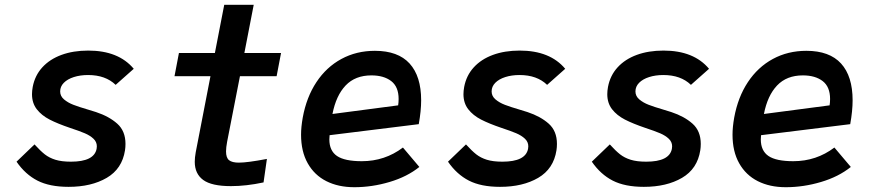

<svg xmlns="http://www.w3.org/2000/svg" viewBox="-20 -771 3640 801"><path d="M49 -96.5 124 -168.5Q148.5 -141.5 167 -127Q185.5 -112.5 211.2 -104.5Q237 -96.5 276 -96.5Q372.5 -96.5 383 -150Q384 -157 384 -160.5Q384 -179 370 -192.2Q356 -205.5 333.8 -215Q311.5 -224.5 272 -237.5Q220.5 -255 187 -272.2Q153.5 -289.5 133.5 -315.2Q113.5 -341 113.5 -378Q113.5 -392 116.5 -408.5Q125.5 -456 156.5 -490Q187.5 -524 236.5 -542Q285.5 -560 348 -560Q474.5 -560 538 -484L462.5 -417Q420 -458 347.5 -458Q314.5 -458 288 -449.5Q261.5 -441 246.2 -425.5Q231 -410 231 -389.5Q231 -370 247.2 -356.2Q263.5 -342.5 286.2 -333.8Q309 -325 346.5 -314L380.5 -303.5Q435 -285.5 469.2 -255Q503.5 -224.5 503.5 -170.5Q503.5 -156.5 501.5 -144Q489.5 -66.5 425.2 -29Q361 8.5 266 8.5Q187 8.5 136.2 -17.5Q85.5 -43.5 49 -96.5Z M792.5 -96Q792.5 -113 796.5 -135.5L858 -453H708L726.5 -550H876.5L915.5 -751H1038.5L999.5 -550H1152.5L1134 -453H981L927.5 -179.5Q923 -155.5 923 -139.5Q923 -112.5 935.8 -102.5Q948.5 -92.5 976.5 -92.5Q1012.5 -92.5 1093.5 -108L1079.5 -10Q1007 5.5 943.5 5.5Q863 5.5 827.8 -20.2Q792.5 -46 792.5 -96Z M1236 -209Q1236 -241 1243 -280.5Q1258.5 -365.5 1300 -428.2Q1341.5 -491 1404.2 -525Q1467 -559 1544 -559Q1640.5 -559 1688.8 -506Q1737 -453 1737 -352.5Q1737 -308.5 1727 -253L1355 -207Q1354 -195 1354 -189.5Q1354 -142 1386 -120.2Q1418 -98.5 1489.5 -98.5Q1585.5 -98.5 1661 -155.5L1729.5 -74.5Q1678.5 -33.5 1605.2 -11.8Q1532 10 1458 10Q1391.5 10 1341.5 -15.2Q1291.5 -40.5 1263.8 -89.8Q1236 -139 1236 -209ZM1643 -358Q1643 -409 1612 -432.8Q1581 -456.5 1529.5 -456.5Q1462 -456.5 1422 -414.5Q1382 -372.5 1367 -295.5L1641 -331.5Q1643 -344 1643 -358Z M1849 -96.5 1924 -168.5Q1948.5 -141.5 1967 -127Q1985.5 -112.5 2011.2 -104.5Q2037 -96.5 2076 -96.5Q2172.5 -96.5 2183 -150Q2184 -157 2184 -160.5Q2184 -179 2170 -192.2Q2156 -205.5 2133.8 -215Q2111.5 -224.5 2072 -237.5Q2020.5 -255 1987 -272.2Q1953.5 -289.5 1933.5 -315.2Q1913.5 -341 1913.5 -378Q1913.5 -392 1916.5 -408.5Q1925.5 -456 1956.5 -490Q1987.5 -524 2036.5 -542Q2085.5 -560 2148 -560Q2274.5 -560 2338 -484L2262.5 -417Q2220 -458 2147.5 -458Q2114.5 -458 2088 -449.5Q2061.5 -441 2046.2 -425.5Q2031 -410 2031 -389.5Q2031 -370 2047.2 -356.2Q2063.5 -342.5 2086.2 -333.8Q2109 -325 2146.5 -314L2180.5 -303.5Q2235 -285.5 2269.2 -255Q2303.5 -224.5 2303.5 -170.5Q2303.5 -156.5 2301.5 -144Q2289.5 -66.5 2225.2 -29Q2161 8.5 2066 8.5Q1987 8.5 1936.2 -17.5Q1885.5 -43.5 1849 -96.5Z M2449 -96.5 2524 -168.5Q2548.5 -141.5 2567 -127Q2585.5 -112.5 2611.2 -104.5Q2637 -96.5 2676 -96.5Q2772.5 -96.5 2783 -150Q2784 -157 2784 -160.5Q2784 -179 2770 -192.2Q2756 -205.5 2733.8 -215Q2711.5 -224.5 2672 -237.5Q2620.5 -255 2587 -272.2Q2553.5 -289.5 2533.5 -315.2Q2513.5 -341 2513.5 -378Q2513.5 -392 2516.5 -408.5Q2525.5 -456 2556.5 -490Q2587.5 -524 2636.5 -542Q2685.5 -560 2748 -560Q2874.5 -560 2938 -484L2862.5 -417Q2820 -458 2747.5 -458Q2714.5 -458 2688 -449.5Q2661.5 -441 2646.2 -425.5Q2631 -410 2631 -389.5Q2631 -370 2647.2 -356.2Q2663.5 -342.5 2686.2 -333.8Q2709 -325 2746.5 -314L2780.5 -303.5Q2835 -285.5 2869.2 -255Q2903.5 -224.5 2903.5 -170.5Q2903.5 -156.5 2901.5 -144Q2889.5 -66.5 2825.2 -29Q2761 8.5 2666 8.5Q2587 8.5 2536.2 -17.5Q2485.5 -43.5 2449 -96.5Z M3036 -209Q3036 -241 3043 -280.5Q3058.5 -365.5 3100 -428.2Q3141.5 -491 3204.2 -525Q3267 -559 3344 -559Q3440.5 -559 3488.8 -506Q3537 -453 3537 -352.5Q3537 -308.5 3527 -253L3155 -207Q3154 -195 3154 -189.5Q3154 -142 3186 -120.2Q3218 -98.5 3289.5 -98.5Q3385.5 -98.5 3461 -155.5L3529.5 -74.5Q3478.5 -33.5 3405.2 -11.8Q3332 10 3258 10Q3191.5 10 3141.5 -15.2Q3091.5 -40.5 3063.8 -89.8Q3036 -139 3036 -209ZM3443 -358Q3443 -409 3412 -432.8Q3381 -456.5 3329.5 -456.5Q3262 -456.5 3222 -414.5Q3182 -372.5 3167 -295.5L3441 -331.5Q3443 -344 3443 -358Z"/></svg>

Font: JuliaMono BoldItalic
Style: Regular
Weight: 700
Italic angle: -9°
Monospace: yes
Designer: cormullion
Foundry: corm
Version: Version 0.049; ttfautohint (v1.8.4)